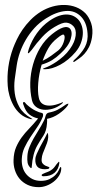

<svg xmlns="http://www.w3.org/2000/svg" viewBox="-20 -492 402 793"><path d="M306 -408Q314 -398 318.5 -383Q323 -368 322 -350.5Q321 -333 314 -314Q307 -295 292 -277Q263 -243 228.5 -224.5Q194 -206 166 -206Q149 -206 166 -212Q175 -215 187.5 -221.5Q200 -228 214 -237.5Q228 -247 242.5 -260Q257 -273 269 -290Q289 -318 292.5 -344.5Q296 -371 282 -385Q270 -397 254 -398.5Q238 -400 206 -381Q177 -364 154 -339Q131 -314 111 -286Q100 -272 96.5 -272Q93 -272 99 -290Q111 -325 132.5 -355Q154 -385 184 -406Q206 -421 224.5 -427Q243 -433 258.5 -432Q274 -431 286 -424.5Q298 -418 306 -408ZM360 -338Q356 -314 347.5 -297.5Q339 -281 328.5 -269.5Q318 -258 307.5 -251Q297 -244 289 -238Q285 -235 283 -237Q281 -239 286 -244Q304 -259 322.5 -284.5Q341 -310 342 -341Q342 -394 316 -422Q290 -450 251 -446.5Q212 -443 170 -416Q143 -399 122.5 -376.5Q102 -354 87 -328.5Q72 -303 62.5 -276Q53 -249 49 -222Q45 -196 41 -166Q37 -136 41 -106.5Q45 -77 60 -50Q75 -23 110 -3Q113 0 116 0H118H107Q82 -6 64.5 -21Q47 -36 36 -56Q25 -76 19 -97.5Q13 -119 12 -137Q6 -216 34 -293Q40 -309 49.5 -329Q59 -349 73 -369.5Q87 -390 106 -409.5Q125 -429 149 -444Q172 -458 197 -465Q222 -472 247 -471.5Q272 -471 294 -462.5Q316 -454 333 -437Q348 -421 356.5 -396Q365 -371 360 -338ZM269 -374Q281 -360 272 -330.5Q263 -301 230 -271Q212 -254 195 -243.5Q178 -233 152 -225Q141 -187 138 -150Q135 -113 140 -90Q141 -81 146.5 -72.5Q152 -64 162.5 -59.5Q173 -55 190 -56Q207 -57 232 -67Q235 -68 236.5 -69Q238 -70 240 -70Q241 -67 234 -62Q216 -48 196 -42.5Q176 -37 158.5 -39Q141 -41 128.5 -51Q116 -61 112 -78Q104 -113 105 -151Q106 -189 116.5 -226Q127 -263 146.5 -295.5Q166 -328 195 -351Q249 -394 269 -374ZM245 -347Q241 -355 216 -334Q193 -316 179.5 -292.5Q166 -269 156 -241Q175 -250 191 -261.5Q207 -273 221 -284Q236 -297 243 -318Q250 -339 245 -347ZM174 18Q172 49 159 68.5Q146 88 134 109Q115 142 111 198Q111 203 107 202Q96 192 94 180Q92 168 93 154Q94 134 101.5 115.5Q109 97 119 79.5Q129 62 140 44.5Q151 27 160 9Q165 1 168 -12Q171 -25 182 -27Q203 -31 217.5 -38.5Q232 -46 249 -58Q251 -60 255.5 -62Q260 -64 262 -64Q264 -64 259 -55Q246 -38 223 -22Q200 -6 174 -1Q175 2 174.5 9Q174 16 174 18ZM184 200Q184 205 176.5 206Q169 207 166 207Q143 207 134 196Q125 185 126 166Q126 157 131.5 144Q137 131 144.5 116.5Q152 102 160 88Q168 74 173 63Q176 58 177 57Q178 56 178 59Q179 64 179 67.5Q179 71 179 76Q178 88 174 99Q170 110 165.5 120.5Q161 131 157 141.5Q153 152 152 165Q151 177 156 183Q161 189 167 192Q173 195 178.5 196.5Q184 198 184 200ZM233 203Q233 219 224 233.5Q215 248 201.5 258.5Q188 269 172 275Q156 281 140 281Q114 281 94 271.5Q74 262 61 246.5Q48 231 41.5 210.5Q35 190 36 168Q37 138 46.5 116Q56 94 69.5 75.5Q83 57 100.5 39Q118 21 136 -1L137 -3Q117 -7 101.5 -19Q86 -31 77 -59Q75 -63 75 -66.5Q75 -70 77 -70Q81 -72 84.5 -67Q88 -62 93 -58Q110 -43 126.5 -35Q143 -27 151 -26Q158 -25 158 -18Q158 -11 156 -8Q147 14 133 34Q119 54 105.5 74.5Q92 95 81.5 117Q71 139 70 165Q69 182 73.5 198.5Q78 215 88.5 227.5Q99 240 114 247.5Q129 255 149 255Q170 255 185 247.5Q200 240 209 230.5Q218 221 222 212.5Q226 204 227 202Q229 197 231 198Q233 199 233 203ZM225 181Q222 207 205.5 221.5Q189 236 160 236Q152 236 152 231Q152 229 156.5 226.5Q161 224 166.5 222Q172 220 177 218Q182 216 184 215Q199 207 206.5 196Q214 185 221 178Q222 176 223.5 176Q225 176 225 181Z"/></svg>

Font: Akronim
Style: Regular
Weight: 400
Designer: Grzegorz Klimczewski
Foundry: Fonty.PL
Version: Version 1.002